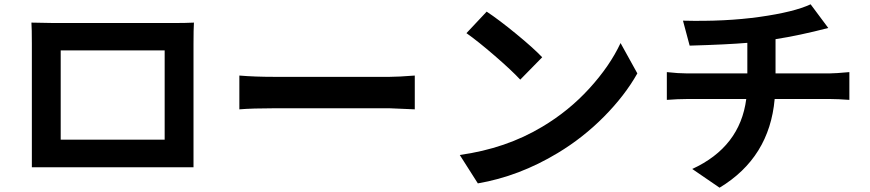

<svg xmlns="http://www.w3.org/2000/svg" viewBox="-20 -814 4040 892"><path d="M128 -37V-612Q128 -681 126 -709Q208 -707 232 -707H782Q845 -707 881 -709Q879 -679 879 -612V-37ZM262 -580V-165H745V-580Z M1907 -306 1790 -311H1253Q1154 -311 1092 -306V-463Q1164 -457 1253 -457H1790Q1829 -457 1907 -463Z M2241 -760Q2297 -723 2377 -657.5Q2457 -592 2499 -548L2397 -444Q2357 -487 2279 -554.5Q2201 -622 2147 -660ZM2116 -94Q2331 -124 2499 -225Q2622 -298 2717.5 -402.5Q2813 -507 2863 -614L2941 -473Q2883 -370 2786 -272Q2689 -174 2571 -103Q2392 5 2200 38Z M3828 -684Q3693 -649 3583 -632V-473H3835Q3860 -473 3926 -479V-350Q3872 -354 3838 -354H3579Q3555 -82 3323 58L3196 -29Q3418 -131 3447 -354H3172Q3130 -354 3078 -350V-479Q3132 -473 3170 -473H3452V-615Q3359 -607 3184 -602L3153 -718Q3349 -713 3509 -735.5Q3669 -758 3746 -794Z"/></svg>

Font: Swei Fan Sans CJK TC
Style: Bold
Weight: 700
Version: Version 2.130